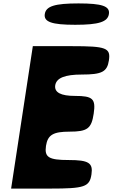

<svg xmlns="http://www.w3.org/2000/svg" viewBox="-20 -1153 659 1123"><path d="M45 -50H274C474 -50 504 -60 515 -133C525 -200 499 -217 382 -217C265 -217 239 -233 249 -300C259 -364 291 -383 387 -383C491 -383 515 -401 528 -488C541 -575 523 -592 419 -592C336 -592 297 -612 303 -654C310 -697 359 -717 459 -717C576 -717 607 -733 617 -800C628 -873 601 -883 401 -883H172ZM242 -1071C235 -1025 282 -1008 420 -1008C558 -1008 610 -1025 617 -1071C624 -1117 577 -1133 439 -1133C301 -1133 249 -1117 242 -1071Z"/></svg>

Font: Hussar Skorodowane
Style: Ky
Weight: 700
Foundry: Cannot Into Space Fonts
Version: Version 0.892